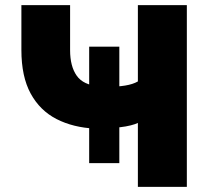

<svg xmlns="http://www.w3.org/2000/svg" viewBox="-20 -725 829 745"><path d="M515 0V-248Q505 -243 487 -238.5Q469 -234 447.5 -231.5Q426 -229 404 -228L443 -249V-92H326V-249L349 -226Q264 -230 199.5 -263Q135 -296 99 -362Q63 -428 63 -531V-705H252V-530Q252 -468 277.5 -431.5Q303 -395 365 -390L326 -379V-544H443V-379L392 -388Q435 -388 465.5 -393Q496 -398 515 -409V-705H705V0Z"/></svg>

Font: Nunito Sans 7pt Black
Style: Regular
Weight: 900
Designer: Vernon Adams
Foundry: Vernon Adams
Version: Version 3.101;gftools[0.9.27]